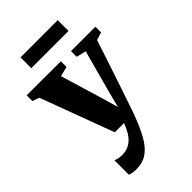

<svg xmlns="http://www.w3.org/2000/svg" viewBox="-294 -822 1169 1169"><g transform="rotate(-45 290.0 -237.5)"><path d="M149.5 252.5Q131 252.5 116.5 250Q102 247.5 93 243V118.5Q101 123 116.2 126.5Q131.5 130 148 130Q175 130 196.8 121.8Q218.5 113.5 236.2 97.2Q254 81 268.2 56.5Q282.5 32 294.5 0H215L39 -473.5L-5.5 -489.5V-538.5L288.5 -538V-489L225 -473.5L307 -200.5L337.5 -95.5L363.5 -197.5L438.5 -474L376 -489V-538H586V-489L536 -474Q517.5 -417.5 496.2 -353Q475 -288.5 454 -226.2Q433 -164 415.5 -112Q398 -60 386.5 -26.5Q375 7 372.5 12.5Q344 89.5 313.8 143.2Q283.5 197 244.5 224.8Q205.5 252.5 149.5 252.5ZM452 -728.5V-635.5H131.5V-728.5Z"/></g></svg>

Font: Merriweather 60pt Black
Style: Regular
Weight: 900
Version: Version 2.100